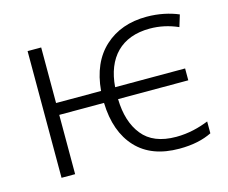

<svg xmlns="http://www.w3.org/2000/svg" viewBox="-83 -655 925 779"><g transform="rotate(-15 379.5 -266.0)"><path d="M581.1 9.8C638.2 9.8 682.1 -0.5 717.8 -18.1V-67.9C678.2 -52.2 633.3 -40 581.1 -40C517.1 -40 469.7 -59.1 439.5 -97.2C409.2 -134.8 393.6 -185.5 392.1 -249H687V-298.8H393.1C402.3 -420.4 470.2 -492.2 589.8 -492.2C629.9 -492.2 669.4 -483.9 708 -466.8L723.1 -516.1C686.5 -531.7 640.6 -542 589.8 -542C518.1 -542 459 -521 413.1 -479C367.2 -437 340.8 -377 334 -298.8H145V-532.2H87.9V0H145V-249H333C335.4 -167 358.4 -103.5 400.9 -58.1C443.4 -12.7 503.4 9.8 581.1 9.8Z"/></g></svg>

Font: Noto Reveo Sans
Style: Regular
Weight: 300
Designer: Monotype Design Team
Foundry: Monotype Imaging Inc.
Version: Version 2.007